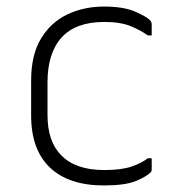

<svg xmlns="http://www.w3.org/2000/svg" viewBox="-20 -556 540 586"><path d="M298 -536Q357 -536 392.5 -520.5Q428 -505 438 -494Q443 -489 443 -481V-448H431Q412 -462 380.5 -475.5Q349 -489 298 -489Q211 -489 168 -441.5Q125 -394 125 -305V-205Q125 -124 167 -82Q211 -37 298 -37Q350 -37 381 -47.5Q412 -58 431 -73H443V-38Q443 -33 440 -30Q427 -17 394.5 -3.5Q362 10 297 10Q190 10 132.5 -44.5Q75 -99 75 -204V-310Q75 -388 105 -438Q135 -488 185.5 -512Q236 -536 298 -536Z"/></svg>

Font: Recursive Sn Lnr St Lt
Style: Regular
Weight: 300
Version: Version 1.079;hotconv 1.0.112;makeotfexe 2.5.65598; ttfautoh